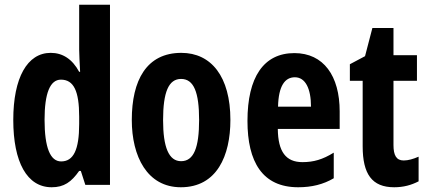

<svg xmlns="http://www.w3.org/2000/svg" viewBox="-20 -780 1802 810"><path d="M198 10C250 10 281 -12 314 -59H321L340 0H444V-760H314V-570C314 -549 316 -519 318 -477H314C285 -531 244 -557 194 -557C95 -557 36 -452 36 -274C36 -96 94 10 198 10ZM238 -99C192 -99 168 -157 168 -275C168 -386 191 -444 237 -444C291 -444 314 -396 314 -288V-257C314 -148 290 -99 238 -99Z M952 -274C952 -457 871 -557 745 -557C598 -557 536 -441 536 -274C536 -120 601 10 743 10C895 10 952 -123 952 -274ZM668 -273C668 -391 691 -447 744 -447C798 -447 820 -390 820 -274C820 -158 798 -100 744 -100C692 -100 668 -159 668 -273Z M1222 -556C1092 -556 1024 -454 1024 -270C1024 -97 1087 10 1238 10C1295 10 1344 -2 1388 -28V-136C1341 -107 1303 -96 1256 -96C1186 -96 1153 -140 1152 -236H1413V-310C1413 -460 1345 -556 1222 -556ZM1224 -454C1268 -454 1292 -407 1292 -330H1153C1155 -418 1182 -454 1224 -454Z M1683 -103C1652 -103 1640 -125 1640 -168V-439H1739V-547H1640V-662H1551L1520 -543L1456 -509V-439H1510V-163C1510 -46 1549 10 1643 10C1682 10 1715 1 1746 -15V-119C1723 -109 1702 -103 1683 -103Z"/></svg>

Font: Noto Sans Hebrew ExtraCondensed
Style: Bold
Weight: 700
Width: 2
Designer: Monotype Design Team
Foundry: Monotype Imaging Inc.
Version: Version 2.004